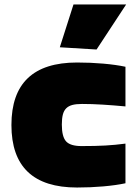

<svg xmlns="http://www.w3.org/2000/svg" viewBox="-20 -828 622 857"><path d="M247 -617 308 -808H543L411 -607ZM324 9Q31 9 31 -270Q31 -549 324 -549Q384 -549 441 -544Q498 -539 540 -530V-353Q486 -358 438 -361Q390 -364 346 -364Q320 -364 303 -359.5Q286 -355 275.5 -344.5Q265 -334 260.5 -316.5Q256 -299 256 -272Q256 -218 275 -197Q294 -176 344 -176Q407 -176 451 -178.5Q495 -181 540 -187V-10Q498 -1 441 4Q384 9 324 9Z"/></svg>

Font: Encode Sans Wide
Style: Black
Weight: 900
Designer: Pablo Impallari, Andres Torresi
Foundry: Pablo Impallari, Andres Torresi
Version: Version 1.000; ttfautohint (v1.00) -l 8 -r 50 -G 200 -x 14 -